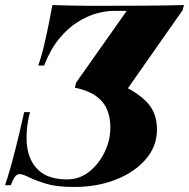

<svg xmlns="http://www.w3.org/2000/svg" viewBox="-49 -728 750 762"><path d="M681 -708 676 -688 433 -341 416 -398Q495 -364 534.5 -322Q574 -280 574 -214Q574 -148 530 -96.5Q486 -45 411.5 -15.5Q337 14 245 14Q176 14 135 1.5Q94 -11 71 -22Q57 -29 46.5 -33Q36 -37 28 -37Q18 -37 10 -26Q2 -15 -6 7H-29Q-20 -19 -10 -53.5Q0 -88 14 -143Q28 -198 47 -283H70Q51 -209 58.5 -148Q66 -87 105 -51.5Q144 -16 217 -16Q267 -16 305.5 -47Q344 -78 366.5 -125Q389 -172 389 -221Q389 -289 354 -327.5Q319 -366 248 -380L253 -400L454 -685H404Q373 -685 335.5 -675Q298 -665 259 -640.5Q220 -616 185.5 -574Q151 -532 126 -468H103Q114 -499 124 -540Q134 -581 143 -625.5Q152 -670 159 -708Q190 -707 226.5 -706Q263 -705 300 -705Q337 -705 367 -705Q442 -705 525 -705.5Q608 -706 681 -708Z"/></svg>

Font: Playfair Display Black
Style: Italic
Weight: 900
Italic angle: -14°
Designer: Claus Eggers Sørensen
Foundry: Claus Eggers Sørensen
Version: Version 1.203